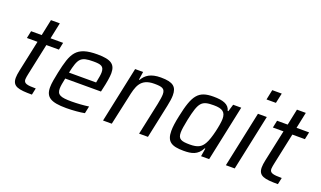

<svg xmlns="http://www.w3.org/2000/svg" viewBox="-75 -1193 2764 1651"><g transform="rotate(20 1306.5 -367.5)"><path d="M262 0 275 -61C195 -61 164 -67 164 -105C164 -116 169 -143 172 -156L233 -443H348L362 -510H247L278 -658H197L166 -510H69L55 -443H152L91 -157C85 -129 82 -107 82 -89C82 -10 138 0 262 0Z M579 8C636 8 706 2 745 -6L759 -72C713 -65 648 -61 603 -61C501 -61 469 -74 469 -131C469 -154 475 -186 484 -228H811L817 -255C832 -317 841 -375 841 -406C841 -486 801 -518 674 -518C478 -518 449 -444 408 -254C396 -196 387 -150 387 -113C387 -24 435 8 579 8ZM745 -287H497C527 -425 545 -449 662 -449C730 -449 760 -441 760 -384C760 -364 755 -336 748 -302Z M1021 -510 913 0H993L1050 -260C1072 -367 1091 -448 1220 -448C1292 -448 1319 -439 1319 -387C1319 -366 1314 -335 1306 -295L1243 0H1324L1390 -311C1398 -349 1403 -383 1403 -408C1403 -485 1369 -518 1255 -518C1162 -518 1117 -485 1089 -436H1083L1094 -510Z M1652 8C1723 8 1780 -3 1816 -74H1822L1810 0H1884L1992 -510H1918L1898 -444H1892C1878 -501 1822 -518 1736 -518C1599 -518 1557 -465 1514 -258C1501 -199 1495 -153 1495 -118C1495 -20 1540 8 1652 8ZM1685 -61C1606 -61 1576 -71 1576 -132C1576 -160 1583 -199 1594 -255C1631 -427 1652 -449 1764 -449C1844 -449 1874 -426 1874 -364C1874 -314 1844 -175 1814 -125C1789 -80 1756 -61 1685 -61Z M2191 -743 2172 -651H2258L2278 -743ZM2145 -510 2037 0H2118L2226 -510Z M2513 0 2526 -61C2446 -61 2415 -67 2415 -105C2415 -116 2420 -143 2423 -156L2484 -443H2599L2613 -510H2498L2529 -658H2448L2417 -510H2320L2306 -443H2403L2342 -157C2336 -129 2333 -107 2333 -89C2333 -10 2389 0 2513 0Z"/></g></svg>

Font: Saira UNSAM
Style: Italic
Weight: 400
Italic angle: -12°
Designer: Hector Gatti with collaboration of the Omnibus-Type team
Foundry: Omnibus-Type
Version: Version 0.072;PS 000.072;hotconv 1.0.88;makeotf.lib2.5.64775